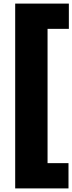

<svg xmlns="http://www.w3.org/2000/svg" viewBox="-20 -828 403 1068"><path d="M64.5 220V-808H363V-667.5H244.5V79.5H361V220Z"/></svg>

Font: Encode Sans SemiCondensed SemiCondensed ExtraBold
Style: Regular
Weight: 800
Width: 4
Designer: Multiple Designers
Foundry: Impallari Type
Version: Version 3.000; ttfautohint (v1.8.3) -l 8 -r 50 -G 200 -x 14 